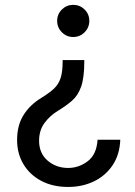

<svg xmlns="http://www.w3.org/2000/svg" viewBox="-20 -572 551 784"><path d="M324.2 -326.7V-321.3Q324.2 -254.9 311.3 -218.3Q298.3 -181.6 273.9 -160.6Q249.5 -139.6 215.8 -119.1Q183.6 -99.6 161.6 -69.6Q139.6 -39.6 139.6 2.9Q139.6 53.7 174.3 83.7Q209 113.8 258.3 113.8Q301.8 113.8 338.1 86.4Q374.5 59.1 378.4 -1.5H471.2Q468.8 59.6 439.7 102.8Q410.6 146 363.3 168.7Q315.9 191.4 258.3 191.4Q195.3 191.4 148.4 166.5Q101.6 141.6 75.7 98.4Q49.8 55.2 49.8 -0.5Q49.8 -59.6 75.7 -101.6Q101.6 -143.6 148.9 -172.4Q180.7 -191.9 199.7 -209.5Q218.8 -227.1 227.3 -252.7Q235.8 -278.3 235.8 -321.3V-326.7ZM278.8 -552.2Q306.2 -552.2 325.4 -533.2Q344.7 -514.2 344.7 -486.8Q344.7 -459.5 325.4 -440.2Q306.2 -420.9 278.8 -420.9Q252 -420.9 232.7 -440.2Q213.4 -459.5 213.4 -486.8Q213.4 -514.2 232.7 -533.2Q252 -552.2 278.8 -552.2Z"/></svg>

Font: Inter
Style: Regular
Weight: 400
Designer: Rasmus Andersson
Foundry: rsms
Version: Version 4.001;git-9221beed3